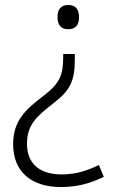

<svg xmlns="http://www.w3.org/2000/svg" viewBox="-20 -563 464 775"><path d="M299 -494C299 -526 284 -543 256 -543C227 -543 212 -526 212 -494C212 -461 227 -445 256 -445C284 -445 299 -461 299 -494ZM282 -325V-345H235V-330C235 -256 218 -225 158 -178C83 -121 33 -76 33 19C33 130 106 192 226 192C293 192 344 177 399 151L379 103C332 126 286 141 229 141C143 141 89 100 89 18C89 -57 123 -90 198 -148C265 -200 282 -238 282 -325Z"/></svg>

Font: Noto Sans Kannada Light
Style: Regular
Weight: 300
Designer: Jelle Bosma - Monotype Design Team
Foundry: Monotype Imaging Inc.
Version: Version 2.005